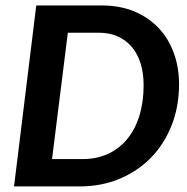

<svg xmlns="http://www.w3.org/2000/svg" viewBox="-20 -668 670 688"><path d="M621.6 -366.2Q621.6 -286.1 595 -218.8Q568.4 -151.4 520.8 -102.8Q473.1 -54.2 408 -27.1Q342.8 0 265.6 0H30.3L109.9 -648.4H345.7Q409.7 -648.4 460.7 -627.2Q511.7 -606 547.6 -568.4Q583.5 -530.8 602.5 -479Q621.6 -427.2 621.6 -366.2ZM494.6 -362.8Q494.6 -405.8 483.9 -440.4Q473.1 -475.1 452.4 -499.8Q431.6 -524.4 401.6 -537.6Q371.6 -550.8 333.5 -550.8H223.1L166.5 -98.1H277.3Q326.7 -98.1 366.7 -116.5Q406.7 -134.8 435.3 -169.2Q463.9 -203.6 479.2 -252.4Q494.6 -301.3 494.6 -362.8Z"/></svg>

Font: Carlito
Style: Bold Italic
Weight: 700
Italic angle: -7°
Designer: Lukasz Dziedzic
Foundry: tyPoland Lukasz Dziedzic
Version: Version 1.104